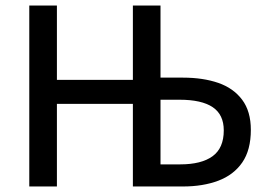

<svg xmlns="http://www.w3.org/2000/svg" viewBox="-20 -675 970 695"><path d="M86 0V-655H186V-386H461V-655H561V-394H642Q715 -394 770 -375Q825 -356 856.5 -314Q888 -272 888 -205Q888 -132 857 -87Q826 -42 770.5 -21Q715 0 642 0H461V-299H186V0ZM561 -80H632Q709 -80 749.5 -109.5Q790 -139 790 -203Q790 -260 750 -287Q710 -314 630 -314H561Z"/></svg>

Font: Source Sans 3 Medium
Style: Regular
Weight: 500
Designer: Paul D. Hunt
Foundry: Adobe
Version: Version 3.052;hotconv 1.1.0;makeotfexe 2.6.0